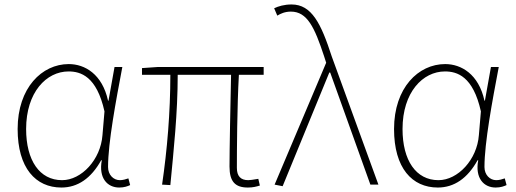

<svg xmlns="http://www.w3.org/2000/svg" viewBox="-20 -827 2313 860"><path d="M255 13C328 13 388 -28 433 -109H436C421 -29 461 13 514 13C537 13 552 7 563 2L555 -28C544 -24 530 -20 517 -20C488 -20 464 -44 464 -79C464 -188 499 -374 528 -527H493L466 -376H464C438 -495 360 -540 288 -540C168 -540 59 -434 59 -249C59 -74 140 13 255 13ZM258 -20C157 -20 97 -109 97 -249C97 -414 188 -507 287 -507C341 -507 413 -486 448 -328L439 -222C431 -112 345 -20 258 -20Z M1090 13C1113 13 1128 9 1144 4L1137 -26C1114 -22 1099 -20 1092 -20C1058 -20 1041 -38 1041 -75C1041 -146 1042 -351 1050 -492H1161V-527H688L616 -522V-492H743C743 -324 729 -157 706 0L743 2C758 -155 776 -320 776 -492H1015C1012 -356 1008 -153 1008 -81C1008 -13 1034 13 1090 13Z M1246 7 1455 -502H1459L1639 0H1675L1466 -574C1418 -722 1376 -807 1286 -807C1253 -807 1227 -799 1208 -790L1222 -757C1237 -766 1256 -775 1283 -775C1356 -775 1389 -705 1432 -574L1441 -546L1210 0Z M1941 13C2014 13 2074 -28 2119 -109H2122C2107 -29 2147 13 2200 13C2223 13 2238 7 2249 2L2241 -28C2230 -24 2216 -20 2203 -20C2174 -20 2150 -44 2150 -79C2150 -188 2185 -374 2214 -527H2179L2152 -376H2150C2124 -495 2046 -540 1974 -540C1854 -540 1745 -434 1745 -249C1745 -74 1826 13 1941 13ZM1944 -20C1843 -20 1783 -109 1783 -249C1783 -414 1874 -507 1973 -507C2027 -507 2099 -486 2134 -328L2125 -222C2117 -112 2031 -20 1944 -20Z"/></svg>

Font: SSpoqa Han Sans Neo Thin
Style: Regular
Weight: 100
Designer: [Spoqa Han Sans Neo] Dong-huui Kim  Younghwa Kang  Yujin Lee  [Noto Sans] Ryoko NISHIZUKA  (kana & ideographs); Paul D. 
Foundry: Spoqa (http://www.spoqa-han-sans.com)
Version: Version 1.000